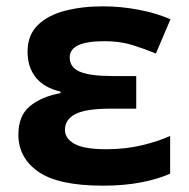

<svg xmlns="http://www.w3.org/2000/svg" viewBox="-20 -576 595 606"><path d="M410 -336V-233H328Q251 -233 218 -216Q185 -199 185 -166Q185 -139 215 -122Q245 -105 316 -105Q377 -105 430 -118Q483 -131 517 -147V-28Q480 -11 426 -0.5Q372 10 305 10Q164 10 101 -34Q38 -78 38 -151Q38 -211 74.5 -241Q111 -271 171 -282V-287Q119 -299 93 -331.5Q67 -364 67 -413Q67 -465 99 -496.5Q131 -528 185 -542Q239 -556 305 -556Q362 -556 419 -545Q476 -534 518 -515L472 -407Q436 -422 397.5 -434Q359 -446 309 -446Q200 -446 200 -395Q200 -363 232.5 -349.5Q265 -336 335 -336Z"/></svg>

Font: Noto Sans IKEA
Style: Bold
Weight: 600
Designer: Monotype Design Team
Foundry: Monotype Imaging Inc.
Version: Version 2.001